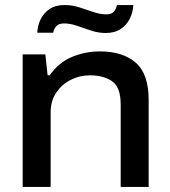

<svg xmlns="http://www.w3.org/2000/svg" viewBox="-20 -742 676 762"><path d="M128 -612Q129 -640 141 -665Q153 -690 176.5 -706Q200 -722 236 -722Q266 -722 294.5 -713Q323 -704 350 -694.5Q377 -685 403 -685Q422 -685 431.5 -695.5Q441 -706 444 -722H509Q508 -694 495.5 -668.5Q483 -643 459 -627Q435 -611 399 -611Q371 -611 342 -620.5Q313 -630 286 -639.5Q259 -649 234 -649Q214 -649 204 -638.5Q194 -628 191 -612ZM70 0V-526H160L169 -443H177Q213 -494 265.5 -516Q318 -538 376 -538Q467 -538 518.5 -493.5Q570 -449 570 -345V0H459V-327Q459 -396 425 -419.5Q391 -443 337 -443Q296 -443 260.5 -425Q225 -407 203 -374Q181 -341 181 -297V0Z"/></svg>

Font: Archivo SemiExpanded Medium
Style: Regular
Weight: 500
Width: 6
Designer: Hector Gatti
Foundry: Omnibus-Type
Version: Version 2.001; ttfautohint (v1.8.3)